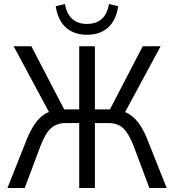

<svg xmlns="http://www.w3.org/2000/svg" viewBox="-20 -935 866 955"><path d="M17 0 114 -244Q133 -289 154 -319.5Q175 -350 202 -367Q229 -384 263 -387L232 -362L48 -705H136L308 -374L289 -391H374V-705H452V-391H537L518 -374L690 -705H779L594 -362L564 -387Q600 -383 627.5 -364Q655 -345 675.5 -314.5Q696 -284 712 -244L809 0H723L645 -208Q621 -270 593.5 -296.5Q566 -323 519 -323H452V0H374V-323H307Q264 -323 235.5 -299Q207 -275 181 -208L103 0ZM412 -762Q369 -762 336.5 -778.5Q304 -795 284 -826.5Q264 -858 257 -904L303 -915Q312 -865 340 -840.5Q368 -816 412 -816Q459 -816 486.5 -841Q514 -866 522 -915L568 -904Q558 -835 518 -798.5Q478 -762 412 -762Z"/></svg>

Font: Nunito Sans 10pt Condensed
Style: Regular
Weight: 400
Width: 3
Designer: Vernon Adams
Foundry: Vernon Adams
Version: Version 3.101;gftools[0.9.27]